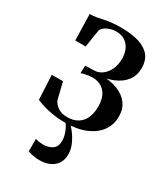

<svg xmlns="http://www.w3.org/2000/svg" viewBox="-182 -599 795 906"><g transform="rotate(30 215.0 -145.5)"><path d="M197 8Q162 8 131.5 3Q101 -2 77.5 -9.5Q54 -17 39 -23.5L32.5 -156.5H93.5L115.5 -66.5Q120.5 -51.5 140.2 -35.5Q160 -19.5 196 -19.5Q228.5 -19.5 251.2 -33.5Q274 -47.5 285.8 -73.2Q297.5 -99 297.5 -134Q297.5 -188 272.2 -214.8Q247 -241.5 206 -241.5Q196.5 -241.5 185.5 -240Q174.5 -238.5 164.2 -236.2Q154 -234 146 -231L147.5 -272.5L195.5 -274Q218.5 -274 238.2 -288.5Q258 -303 270 -328.5Q282 -354 282 -387Q282 -417 271.5 -439Q261 -461 241.8 -473.2Q222.5 -485.5 195 -485.5Q171 -485.5 149.2 -475.5Q127.5 -465.5 119.5 -449.5L104 -352H47.5L44 -494Q62.5 -494 79 -497Q95.5 -500 113 -503.8Q130.5 -507.5 152.5 -510.2Q174.5 -513 204.5 -513Q265 -513 305 -499.8Q345 -486.5 364.8 -460.8Q384.5 -435 384.5 -396.5Q384.5 -355 363 -326.8Q341.5 -298.5 303.5 -282.5Q265.5 -266.5 217 -260.5L236.5 -271Q286 -271 324.2 -256.5Q362.5 -242 384 -213.5Q405.5 -185 405.5 -143Q405.5 -99.5 381.5 -65.5Q357.5 -31.5 311.2 -11.8Q265 8 197 8ZM182 222Q168 222 149.5 218.8Q131 215.5 119 210.5V143Q129 146.5 140.8 148Q152.5 149.5 161.5 149.5Q189 149.5 210 135.8Q231 122 231 89.5Q231 73.5 226.2 57Q221.5 40.5 213.5 25.5Q205.5 10.5 196 -1L210.5 -6L222 -1Q235 11 250.2 31.5Q265.5 52 276.8 77.8Q288 103.5 288 131.5Q288 160 274.8 180.2Q261.5 200.5 238 211.2Q214.5 222 182 222Z"/></g></svg>

Font: Merriweather 144pt
Style: Regular
Weight: 400
Version: Version 2.100